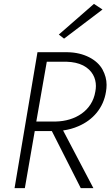

<svg xmlns="http://www.w3.org/2000/svg" viewBox="-20 -969 569 989"><path d="M508 -920 464 -949 283 -791 310 -770ZM173 -700 55 0H108L159 -294H247L396 0H461L305 -297C333 -301 359 -308 384 -319C459 -351 513 -413 526 -497C528 -509 529 -520 529 -532C529 -559 522 -585 508 -611C480 -662 412 -699 328 -700ZM167 -343 221 -651H323C356 -650 384 -644 408 -632C456 -607 474 -566 474 -526C474 -517 473 -507 471 -497C455 -399 368 -345 267 -343Z"/></svg>

Font: Jost Light
Style: Italic
Weight: 300
Italic angle: -5°
Version: Version 3.710